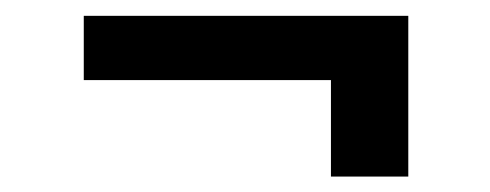

<svg xmlns="http://www.w3.org/2000/svg" viewBox="-20 -403 625 245"><path d="M501 -177.7H402.3V-300.8H86.9V-382.8H501Z"/></svg>

Font: Pretendard JP Black
Style: Regular
Weight: 900
Designer: Base glyphs from Inter by Rasmus Andersson; Hangeul glyphs from Noto Sans CJK(Source Han Sans) by Jang Soo-young and Kan
Foundry: Kil Hyung-jin
Version: Version 1.309